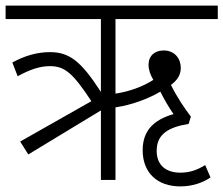

<svg xmlns="http://www.w3.org/2000/svg" viewBox="-20 -642 797 685"><path d="M81 -91 340 -248V0H392V-259C449 -267 510 -290 552 -315C566 -287 583 -258 599 -235C527 -214 489 -175 489 -106C489 -25 542 23 623 23C665 23 702 11 731 -9L712 -53C681 -34 655 -26 623 -26C574 -26 539 -51 539 -104C539 -163 580 -188 653 -200L661 -226C639 -255 612 -294 590 -339C614 -357 625 -376 625 -400C625 -433 603 -462 564 -462C532 -462 510 -443 510 -411C510 -393 516 -376 527 -357C490 -333 440 -315 392 -308V-574H757V-622H0V-574H340V-314C268 -426 226 -456 158 -456C112 -456 68 -443 24 -419L43 -370C87 -394 122 -406 158 -406C210 -406 239 -383 306 -281L52 -137Z"/></svg>

Font: Noto Sans Devanagari SemiCondensed Light
Style: Regular
Weight: 300
Width: 4
Designer: Jelle Bosma - Monotype Design Team
Foundry: Monotype Imaging Inc.
Version: Version 2.004